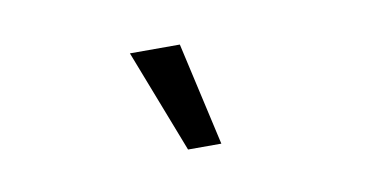

<svg xmlns="http://www.w3.org/2000/svg" viewBox="-33 -1025 556 284"><g transform="rotate(-10 245.0 -882.5)"><path d="M246.5 -960H171.5L231.5 -805H281.5Z"/></g></svg>

Font: Hauora
Style: Regular
Weight: 400
Designer: Mikhail Sharanda
Foundry: WCYS & Co.
Version: Version 1.010